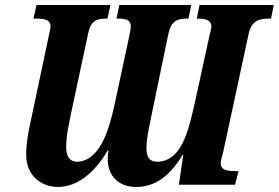

<svg xmlns="http://www.w3.org/2000/svg" viewBox="-20 -734 1108 763"><path d="M210 9C288 9 356 -48 408 -136H411C409 -121 408 -114 408 -103C408 -33 453 9 521 9C596 9 656 -35 705 -118H708L691 0H914L928 -54H917C883 -54 857 -58 857 -86C857 -95 862 -112 867 -130L968 -599C979 -652 1011 -660 1046 -660H1057L1068 -714H773L762 -660H765C794 -660 820 -656 820 -628C820 -622 817 -610 813 -595L753 -320C726 -201 699 -97 608 -91C576 -91 562 -106 562 -146C562 -188 577 -247 585 -290L649 -599C660 -651 685 -660 719 -660H729L740 -714H454L443 -660H450C479 -660 500 -656 500 -628C500 -622 498 -613 494 -592L435 -317C413 -217 378 -97 288 -91C257 -91 243 -112 243 -149C243 -201 257 -254 264 -291L330 -600C340 -652 365 -660 400 -660H407L419 -714H125L113 -660H124C157 -660 181 -656 181 -628C181 -622 178 -612 174 -592L102 -252C91 -204 84 -159 84 -120C84 -27 154 9 210 9Z"/></svg>

Font: Noto Serif Condensed Extra
Style: Italic
Weight: 800
Width: 3
Italic angle: -12°
Designer: Monotype Design Team
Foundry: Monotype Imaging Inc.
Version: Version 1.901